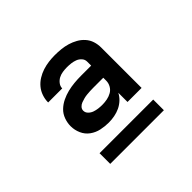

<svg xmlns="http://www.w3.org/2000/svg" viewBox="-120 -859 840 840"><g transform="rotate(-45 300.0 -439.0)"><path d="M258 -317Q258 -317 258 -317Q258 -317 258 -317Q234 -317 210.5 -322Q187 -327 167.5 -341Q148 -355 138 -377.5Q128 -400 128 -424Q128 -445 135.5 -465.5Q143 -486 158 -500.5Q173 -515 192.5 -524.5Q212 -534 232.5 -539Q253 -544 274 -546Q295 -548 317 -548H379V-573Q379 -586 370 -596Q361 -606 349 -610.5Q337 -615 324.5 -616.5Q312 -618 299 -618Q286 -618 272.5 -616Q259 -614 247.5 -608Q236 -602 227.5 -591Q219 -580 219 -567Q219 -567 219 -567Q219 -567 219 -567H132Q132 -567 132 -567.5Q132 -568 132 -568Q132 -587 138.5 -606Q145 -625 157.5 -640Q170 -655 187 -665.5Q204 -676 222.5 -682Q241 -688 260.5 -690.5Q280 -693 299 -693Q318 -693 337.5 -691Q357 -689 375.5 -683.5Q394 -678 411 -668.5Q428 -659 441 -644.5Q454 -630 460 -611.5Q466 -593 466 -573V-323H379V-380Q371 -364 357.5 -351.5Q344 -339 328 -331.5Q312 -324 294 -320.5Q276 -317 258 -317ZM292 -392Q308 -392 323 -395Q338 -398 351 -405.5Q364 -413 371.5 -426.5Q379 -440 379 -455V-473H317Q307 -473 297 -472.5Q287 -472 277 -471Q267 -470 257.5 -467.5Q248 -465 238.5 -461.5Q229 -458 222 -450.5Q215 -443 215 -433Q215 -421 224 -412Q233 -403 244.5 -399Q256 -395 268 -393.5Q280 -392 292 -392Q292 -392 292 -392Q292 -392 292 -392ZM134 -185V-251H466V-185Z"/></g></svg>

Font: Zed Mono Semibold Extended
Style: Regular
Weight: 600
Width: 7
Monospace: yes
Designer: Belleve Invis
Foundry: Belleve Invis
Version: Version 1.0.0; ttfautohint (v1.8.4)